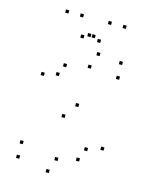

<svg xmlns="http://www.w3.org/2000/svg" viewBox="-140 -1039 899 1147"><g transform="rotate(15 310.0 -465.5)"><path d="M532 -716.5V-736.5H512V-716.5ZM388.5 -733V-753H368.5V-733ZM97.5 -532.7V-552.7H77.5V-532.7ZM282.5 -322.2V-342.2H262.5V-322.2ZM463.7 -165.3V-185.3H443.7V-165.3ZM433 -93V-113H413V-93ZM308 -62.7V-82.7H288V-62.7ZM81.5 -106V-126H61.5V-106ZM83.5 -16.8V-36.8H63.5V-16.8ZM276.3 20V0H256.3V20ZM557.5 -193.7V-213.7H537.5V-193.7ZM344.8 -406.3V-426.3H324.8V-406.3ZM184.5 -554.8V-574.8H164.5V-554.8ZM213 -617.3V-637.3H193V-617.3ZM357.3 -647V-667H337.3V-647ZM537.7 -626.8V-646.8H517.7V-626.8ZM233.5 -930.7V-950.7H213.5V-930.7ZM333.3 -828.7V-848.7H313.3V-828.7ZM306.7 -828.7V-848.7H286.7V-828.7ZM406.5 -930.7V-950.7H386.5V-930.7ZM497.5 -930.7V-950.7H477.5V-930.7ZM371.5 -810V-830H351.5V-810ZM268.5 -810V-830H248.5V-810ZM142.5 -930.7V-950.7H122.5V-930.7Z"/></g></svg>

Font: Monaspace Argon Dots Var
Style: Regular
Weight: 400
Designer: Riley Cran and the Lettermatic Team
Version: Version 1.100 (Monaspace Argon Dots)